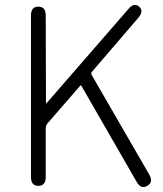

<svg xmlns="http://www.w3.org/2000/svg" viewBox="-20 -756 663 781"><path d="M136 0Q106 0 106 -36V-693Q106 -729 136 -729Q166 -729 166 -693L167 -338Q167 -333 170 -337L502 -719Q525 -747 546 -729Q566 -711 543 -684L354 -464Q349 -458 353 -451L587 -46Q605 -15 579 0Q554 15 536 -16L311 -407Q309 -411 306 -407L174 -255Q166 -246 166 -234V-36Q166 0 136 0Z"/></svg>

Font: Resource Han Rounded CN Light
Style: Regular
Weight: 300
Designer: Cyano Hao (round all glyphs); Ryoko NISHIZUKA 西塚涼子 (kana, bopomofo & ideographs); Paul D. Hunt (Latin, Greek & Cyrillic)
Foundry: Cyano Hao
Version: 0.990